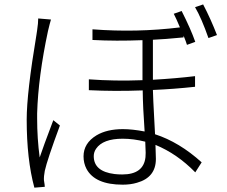

<svg xmlns="http://www.w3.org/2000/svg" viewBox="-20 -823 1040 881"><path d="M155.3 -738.3 213.9 -733.4Q209 -717.8 200.2 -680.7Q155.3 -470.7 150.4 -302.7Q150.4 -290 150.4 -280.3Q150.4 -187.5 162.1 -100.6Q175.8 -142.6 224.6 -271.5L254.9 -247.1Q196.3 -88.9 185.5 -39.1Q180.7 -13.7 181.6 3.9Q182.6 9.8 184.6 23.4Q185.5 31.2 185.5 34.2L137.7 38.1Q102.5 -91.8 102.5 -274.4Q102.5 -396.5 147.5 -665Q149.4 -676.8 150.4 -684.6Q155.3 -716.8 155.3 -738.3ZM648.4 -122.1Q648.4 -131.8 646.5 -172.9Q592.8 -186.5 543 -186.5Q452.1 -186.5 420.9 -140.6Q410.2 -125 410.2 -106.4Q410.2 -36.1 505.9 -24.4Q522.5 -22.5 541 -22.5Q638.7 -22.5 647.5 -101.6Q648.4 -111.3 648.4 -122.1ZM875 -473.6V-424.8Q775.4 -414.1 681.6 -410.2Q682.6 -369.1 687.5 -281.2Q690.4 -230.5 691.4 -207Q802.7 -170.9 905.3 -78.1L876 -32.2Q793 -117.2 693.4 -158.2Q695.3 -105.5 695.3 -93.8Q695.3 -8.8 608.4 15.6Q579.1 24.4 543 24.4Q416 24.4 377 -47.9Q363.3 -74.2 363.3 -105.5Q363.3 -166 422.9 -202.1Q470.7 -230.5 543.9 -230.5Q586.9 -230.5 643.6 -219.7Q635.7 -330.1 634.8 -408.2Q504.9 -403.3 387.7 -409.2V-459Q507.8 -450.2 633.8 -455.1V-638.7Q512.7 -633.8 404.3 -639.6V-688.5Q607.4 -672.9 805.7 -697.3Q788.1 -739.3 777.3 -759.8L813.5 -772.5Q855.5 -689.5 876 -630.9L837.9 -617.2Q834 -630.9 822.3 -659.2V-651.4Q731.4 -642.6 681.6 -640.6V-457Q785.2 -462.9 875 -473.6ZM875 -790 912.1 -802.7Q947.3 -735.4 975.6 -662.1L936.5 -648.4Q904.3 -740.2 875 -790Z"/></svg>

Font: Taipei Sans TC Beta Light
Style: Regular
Weight: 300
Designer: JT Foundry
Foundry: JT Foundry
Version: Version 1.000